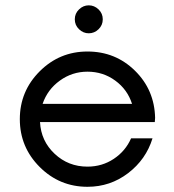

<svg xmlns="http://www.w3.org/2000/svg" viewBox="-20 -708 668 738"><path d="M358.8 -595.6Q342.5 -580 321.2 -580Q300 -580 283.8 -595.6Q267.5 -611.2 267.5 -633.8Q267.5 -656.2 283.8 -671.9Q300 -687.5 321.2 -687.5Q342.5 -687.5 358.8 -671.9Q375 -656.2 375 -633.8Q375 -611.2 358.8 -595.6ZM576.2 -255 575 -238.8H133.8Q137.5 -166.2 190 -116.9Q242.5 -67.5 316.2 -67.5Q372.5 -67.5 417.5 -97.5Q462.5 -127.5 483.8 -176.2H566.2Q541.2 -95 472.5 -42.5Q403.8 10 316.2 10Q208.8 10 132.5 -66.2Q56.2 -142.5 56.2 -250Q56.2 -357.5 132.5 -433.8Q208.8 -510 316.2 -510Q423.8 -510 498.8 -436.2Q573.8 -362.5 576.2 -255ZM316.2 -432.5Q257.5 -432.5 210 -398.1Q162.5 -363.8 143.8 -308.8H487.5Q470 -363.8 423.1 -398.1Q376.2 -432.5 316.2 -432.5Z"/></svg>

Font: Now Alt
Style: Regular
Weight: 400
Designer: Alfredo Marco Pradil
Foundry: Alfredo Marco Pradil
Version: Version 1.002;PS 001.002;hotconv 1.0.88;makeotf.lib2.5.64775